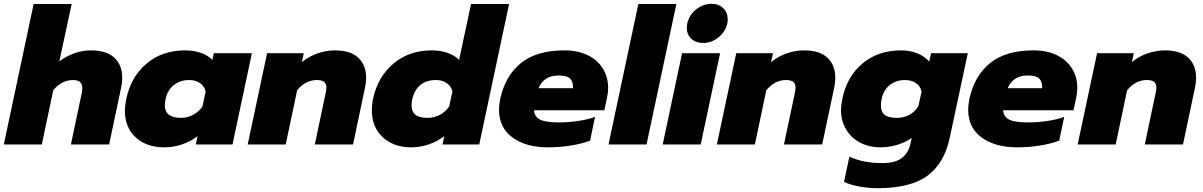

<svg xmlns="http://www.w3.org/2000/svg" viewBox="-30 -760 6328 1010"><path d="M147 -739H347L282 -437Q360 -495 449 -495Q530 -495 571.5 -456.5Q613 -418 613 -350Q613 -325 607 -298L544 0H343L400 -270Q403 -285 403 -297Q403 -339 354 -339Q294 -339 250 -285L190 0H-10Z M627 -178Q627 -202 634 -239Q659 -356 741 -425.5Q823 -495 944 -495Q990 -495 1027.5 -481.5Q1065 -468 1087 -445L1095 -480H1295L1193 0H1000L1009 -44Q973 -16 928 -0.5Q883 15 835 15Q741 15 684 -37Q627 -89 627 -178ZM1035 -200 1052 -279Q1045 -307 1022 -323Q999 -339 965 -339Q918 -339 884.5 -312.5Q851 -286 841 -239Q837 -217 837 -207Q837 -140 922 -140Q956 -140 986 -156Q1016 -172 1035 -200Z M1375 -480H1568L1558 -433Q1594 -463 1640 -479Q1686 -495 1732 -495Q1813 -495 1854.5 -456.5Q1896 -418 1896 -350Q1896 -325 1890 -298L1827 0H1626L1683 -270Q1687 -292 1687 -299Q1687 -319 1675.5 -329Q1664 -339 1637 -339Q1577 -339 1533 -285L1473 0H1273Z M1926 -180Q1926 -208 1932 -239Q1957 -355 2039 -425Q2121 -495 2242 -495Q2288 -495 2325.5 -481.5Q2363 -468 2385 -445L2448 -739H2648L2491 0H2298L2307 -44Q2271 -16 2226 -0.5Q2181 15 2133 15Q2041 15 1983.5 -38Q1926 -91 1926 -180ZM2333 -200 2350 -279Q2343 -307 2320 -323Q2297 -339 2263 -339Q2213 -339 2181.5 -313Q2150 -287 2139 -239Q2135 -223 2135 -205Q2135 -173 2155 -156.5Q2175 -140 2220 -140Q2254 -140 2284 -156Q2314 -172 2333 -200Z M2595 -183Q2595 -208 2601 -238Q2627 -360 2709.5 -427.5Q2792 -495 2939 -495Q3010 -495 3062 -469.5Q3114 -444 3141.5 -399Q3169 -354 3169 -297Q3169 -272 3163 -245L3149 -180H2779Q2781 -147 2809.5 -131.5Q2838 -116 2910 -116Q2958 -116 3010 -123.5Q3062 -131 3100 -145L3074 -20Q3032 -4 2973 5.5Q2914 15 2854 15Q2736 15 2665.5 -37Q2595 -89 2595 -183ZM2984 -296Q2986 -329 2969.5 -346Q2953 -363 2908 -363Q2868 -363 2841.5 -345Q2815 -327 2803 -296Z M3328 -739H3528L3371 0H3171Z M3583 -613Q3583 -647 3601 -676Q3619 -705 3649 -722.5Q3679 -740 3713 -740Q3751 -740 3774.5 -717Q3798 -694 3798 -658Q3798 -644 3796 -637Q3786 -593 3749.5 -563.5Q3713 -534 3669 -534Q3630 -534 3606.5 -556Q3583 -578 3583 -613ZM3558 -480H3758L3656 0H3456Z M3843 -480H4036L4026 -433Q4062 -463 4108 -479Q4154 -495 4200 -495Q4281 -495 4322.5 -456.5Q4364 -418 4364 -350Q4364 -325 4358 -298L4295 0H4094L4151 -270Q4155 -292 4155 -299Q4155 -319 4143.5 -329Q4132 -339 4105 -339Q4045 -339 4001 -285L3941 0H3741Z M4410 197 4438 64Q4510 98 4613 98Q4678 98 4713.5 71.5Q4749 45 4760 -6L4766 -34Q4735 -12 4691 1.5Q4647 15 4602 15Q4542 15 4495 -9.5Q4448 -34 4421 -79Q4394 -124 4394 -182Q4394 -205 4401 -240Q4425 -357 4507 -426Q4589 -495 4710 -495Q4757 -495 4795.5 -479.5Q4834 -464 4858 -436L4868 -480H5061L4966 -35Q4937 100 4848 165Q4759 230 4585 230Q4538 230 4490 221Q4442 212 4410 197ZM4801 -201 4818 -279Q4811 -307 4788 -323Q4765 -339 4731 -339Q4684 -339 4651 -313Q4618 -287 4608 -241Q4604 -224 4604 -205Q4604 -172 4623.5 -156Q4643 -140 4688 -140Q4761 -140 4801 -201Z M5063 -183Q5063 -208 5069 -238Q5095 -360 5177.5 -427.5Q5260 -495 5407 -495Q5478 -495 5530 -469.5Q5582 -444 5609.5 -399Q5637 -354 5637 -297Q5637 -272 5631 -245L5617 -180H5247Q5249 -147 5277.5 -131.5Q5306 -116 5378 -116Q5426 -116 5478 -123.5Q5530 -131 5568 -145L5542 -20Q5500 -4 5441 5.5Q5382 15 5322 15Q5204 15 5133.5 -37Q5063 -89 5063 -183ZM5452 -296Q5454 -329 5437.5 -346Q5421 -363 5376 -363Q5336 -363 5309.5 -345Q5283 -327 5271 -296Z M5741 -480H5934L5924 -433Q5960 -463 6006 -479Q6052 -495 6098 -495Q6179 -495 6220.5 -456.5Q6262 -418 6262 -350Q6262 -325 6256 -298L6193 0H5992L6049 -270Q6053 -292 6053 -299Q6053 -319 6041.5 -329Q6030 -339 6003 -339Q5943 -339 5899 -285L5839 0H5639Z"/></svg>

Font: Prompt ExtraBold
Style: Italic
Weight: 800
Italic angle: -12°
Designer: Katatrad Team
Foundry: CadsonDemak
Version: Version 1.001